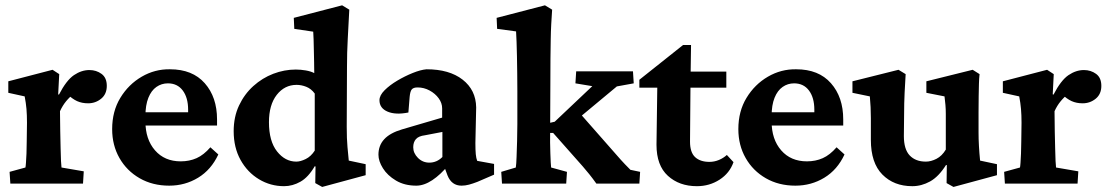

<svg xmlns="http://www.w3.org/2000/svg" viewBox="-20 -701 4237 733"><path d="M19.5 0 16.6 -44.9 77.1 -61.5Q78.1 -65.4 79.1 -79.6Q80.1 -93.8 81.1 -114.7Q82 -135.7 82 -159.2L83 -232.4Q83 -261.7 81.1 -284.7Q79.1 -307.6 74.2 -333L11.7 -346.7V-390.6L180.7 -434.6L206.1 -418L202.1 -340.8L205.1 -339.8Q233.4 -394.5 262.2 -414.1Q291 -433.6 321.3 -433.6Q347.7 -433.6 367.7 -418.9Q387.7 -404.3 387.7 -373Q387.7 -341.8 366.2 -324.2Q344.7 -306.6 316.4 -306.6Q293 -306.6 274.4 -314.9Q255.9 -323.2 233.4 -344.7L260.7 -341.8Q246.1 -331.1 232.4 -314.5Q218.8 -297.9 209 -276.4L210 -199.2Q210.9 -163.1 211.4 -134.3Q211.9 -105.5 212.9 -86.4Q213.9 -67.4 214.8 -61.5L299.8 -46.9L296.9 0Z M626 7.8Q562.5 7.8 513.2 -20.5Q463.9 -48.8 436 -97.7Q408.2 -146.5 408.2 -208Q408.2 -276.4 439.5 -327.6Q470.7 -378.9 521 -408.2Q571.3 -437.5 628.9 -436.5Q714.8 -436.5 761.7 -383.3Q808.6 -330.1 808.6 -245.1V-221.7H521.5V-272.5H712.9L698.2 -249V-282.2Q698.2 -328.1 677.7 -355.5Q657.2 -382.8 621.1 -382.8Q596.7 -382.8 577.1 -369.1Q557.6 -355.5 546.4 -327.6Q535.2 -299.8 535.2 -257.8V-237.3Q535.2 -168.9 571.8 -127Q608.4 -85 669.9 -85Q703.1 -85 730.5 -97.2Q757.8 -109.4 783.2 -138.7L813.5 -111.3Q786.1 -52.7 736.3 -22.5Q686.5 7.8 626 7.8Z M1210 12.7 1183.6 -2 1184.6 -65.4 1181.6 -66.4Q1157.2 -24.4 1127 -7.3Q1096.7 9.8 1064.5 9.8Q1012.7 9.8 968.8 -16.6Q924.8 -43 898.4 -90.3Q872.1 -137.7 872.1 -200.2Q872.1 -254.9 892.6 -298.3Q913.1 -341.8 947.3 -372.6Q981.4 -403.3 1023.4 -419.4Q1065.4 -435.5 1109.4 -435.5Q1127.9 -435.5 1147.5 -432.1Q1167 -428.7 1179.7 -421.9Q1179.7 -440.4 1179.2 -463.4Q1178.7 -486.3 1178.2 -509.3Q1177.7 -532.2 1177.2 -551.3Q1176.8 -570.3 1175.8 -580.1L1103.5 -590.8L1101.6 -632.8L1286.1 -680.7L1313.5 -664.1Q1310.5 -603.5 1307.6 -552.2Q1304.7 -501 1304.7 -444.3L1303.7 -217.8Q1303.7 -169.9 1306.6 -139.6Q1309.6 -109.4 1311.5 -87.9L1376 -74.2V-32.2ZM1111.3 -84Q1127 -84 1147 -93.8Q1167 -103.5 1181.6 -126V-343.8Q1168 -362.3 1149.4 -369.6Q1130.9 -377 1112.3 -377Q1066.4 -377 1036.6 -338.9Q1006.8 -300.8 1006.8 -234.4Q1006.8 -162.1 1037.6 -123Q1068.4 -84 1111.3 -84Z M1569.3 7.8Q1524.4 7.8 1491.7 -11.7Q1459 -31.2 1441.9 -58.6Q1424.8 -85.9 1424.8 -110.4Q1424.8 -145.5 1446.8 -169.4Q1468.8 -193.4 1514.6 -207L1668 -252V-287.1Q1668 -307.6 1654.8 -325.7Q1641.6 -343.8 1620.1 -355.5Q1598.6 -367.2 1574.2 -367.2Q1558.6 -367.2 1552.2 -359.9Q1545.9 -352.5 1543.9 -331.1L1539.1 -271.5Q1490.2 -261.7 1459.5 -274.9Q1428.7 -288.1 1428.7 -318.4Q1428.7 -336.9 1448.2 -356.4Q1467.8 -376 1496.6 -393.1Q1525.4 -410.2 1555.7 -422.4Q1585.9 -434.6 1608.4 -436.5Q1695.3 -436.5 1746.1 -397Q1796.9 -357.4 1797.9 -291L1794.9 -155.3Q1794.9 -127.9 1796.4 -112.3Q1797.9 -96.7 1801.8 -86.9L1866.2 -75.2V-34.2L1802.7 -6.8Q1785.2 0 1770.5 3.9Q1755.9 7.8 1742.2 7.8Q1704.1 7.8 1688.5 -31.2L1671.9 -76.2L1692.4 -71.3Q1662.1 -34.2 1630.4 -13.2Q1598.6 7.8 1569.3 7.8ZM1619.1 -80.1Q1632.8 -80.1 1645.5 -85.4Q1658.2 -90.8 1668.9 -101.6V-197.3L1602.5 -184.6Q1578.1 -181.6 1567.9 -169.9Q1557.6 -158.2 1557.6 -138.7Q1557.6 -116.2 1575.7 -98.1Q1593.8 -80.1 1619.1 -80.1Z M1896.5 0 1893.6 -44.9 1949.2 -61.5Q1951.2 -74.2 1952.1 -101.6Q1953.1 -128.9 1954.1 -162.6Q1955.1 -196.3 1955.1 -227.5V-352.5Q1955.1 -387.7 1954.6 -421.4Q1954.1 -455.1 1953.6 -485.8Q1953.1 -516.6 1952.1 -541Q1951.2 -565.4 1950.2 -581.1L1877.9 -590.8L1876 -632.8L2060.5 -680.7L2087.9 -664.1Q2085.9 -636.7 2084.5 -609.4Q2083 -582 2082.5 -550.3Q2082 -518.6 2081.5 -477.1Q2081.1 -435.5 2081.1 -377.9L2080.1 -157.2Q2080.1 -135.7 2081.1 -115.7Q2082 -95.7 2082.5 -81.5Q2083 -67.4 2084 -61.5L2144.5 -44.9L2141.6 0ZM2420.9 0H2256.8Q2242.2 -20.5 2230 -35.6Q2217.8 -50.8 2205.1 -65.4L2091.8 -193.4H2067.4L2068.4 -229.5L2097.7 -236.3L2241.2 -372.1L2176.8 -382.8L2179.7 -428.7H2396.5L2399.4 -382.8L2335 -371.1L2172.9 -236.3L2183.6 -280.3L2333 -110.4Q2351.6 -88.9 2365.7 -74.2Q2379.9 -59.6 2386.7 -52.7L2423.8 -44.9Z M2780.3 -82Q2765.6 -40 2727.1 -15.1Q2688.5 9.8 2640.6 9.8Q2573.2 9.8 2529.8 -29.8Q2486.3 -69.3 2486.3 -148.4L2489.3 -366.2H2420.9V-396.5L2587.9 -529.3H2618.2L2616.2 -391.6L2614.3 -160.2Q2614.3 -119.1 2633.8 -101.1Q2653.3 -83 2688.5 -83Q2707 -83 2724.6 -90.3Q2742.2 -97.7 2754.9 -109.4ZM2566.4 -366.2V-427.7H2752.9V-366.2Z M3016.6 7.8Q2953.1 7.8 2903.8 -20.5Q2854.5 -48.8 2826.7 -97.7Q2798.8 -146.5 2798.8 -208Q2798.8 -276.4 2830.1 -327.6Q2861.3 -378.9 2911.6 -408.2Q2961.9 -437.5 3019.5 -436.5Q3105.5 -436.5 3152.3 -383.3Q3199.2 -330.1 3199.2 -245.1V-221.7H2912.1V-272.5H3103.5L3088.9 -249V-282.2Q3088.9 -328.1 3068.4 -355.5Q3047.9 -382.8 3011.7 -382.8Q2987.3 -382.8 2967.8 -369.1Q2948.2 -355.5 2937 -327.6Q2925.8 -299.8 2925.8 -257.8V-237.3Q2925.8 -168.9 2962.4 -127Q2999 -85 3060.5 -85Q3093.8 -85 3121.1 -97.2Q3148.4 -109.4 3173.8 -138.7L3204.1 -111.3Q3176.8 -52.7 3127 -22.5Q3077.1 7.8 3016.6 7.8Z M3721.7 -87.9 3786.1 -74.2V-32.2L3620.1 12.7L3593.8 -2L3594.7 -70.3L3591.8 -71.3Q3563.5 -26.4 3530.8 -8.3Q3498 9.8 3462.9 9.8Q3392.6 9.8 3348.6 -34.7Q3304.7 -79.1 3304.7 -167V-250Q3304.7 -271.5 3303.7 -292Q3302.7 -312.5 3300.8 -333L3234.4 -346.7V-390.6L3410.2 -434.6L3437.5 -418Q3435.5 -388.7 3433.6 -347.7Q3431.6 -306.6 3431.6 -263.7L3430.7 -181.6Q3430.7 -130.9 3453.1 -107.4Q3475.6 -84 3514.6 -84Q3534.2 -84 3555.2 -94.7Q3576.2 -105.5 3590.8 -129.9V-224.6Q3590.8 -248 3590.8 -266.1Q3590.8 -284.2 3589.4 -300.3Q3587.9 -316.4 3585.9 -333L3516.6 -346.7V-390.6L3693.4 -434.6L3719.7 -418Q3717.8 -401.4 3717.3 -380.9Q3716.8 -360.4 3716.3 -333.5Q3715.8 -306.6 3715.8 -272.5V-194.3Q3715.8 -170.9 3717.3 -144Q3718.8 -117.2 3721.7 -87.9Z M3816.4 0 3813.5 -44.9 3874 -61.5Q3875 -65.4 3876 -79.6Q3877 -93.8 3877.9 -114.7Q3878.9 -135.7 3878.9 -159.2L3879.9 -232.4Q3879.9 -261.7 3877.9 -284.7Q3876 -307.6 3871.1 -333L3808.6 -346.7V-390.6L3977.5 -434.6L4002.9 -418L3999 -340.8L4002 -339.8Q4030.3 -394.5 4059.1 -414.1Q4087.9 -433.6 4118.2 -433.6Q4144.5 -433.6 4164.6 -418.9Q4184.6 -404.3 4184.6 -373Q4184.6 -341.8 4163.1 -324.2Q4141.6 -306.6 4113.3 -306.6Q4089.8 -306.6 4071.3 -314.9Q4052.7 -323.2 4030.3 -344.7L4057.6 -341.8Q4043 -331.1 4029.3 -314.5Q4015.6 -297.9 4005.9 -276.4L4006.8 -199.2Q4007.8 -163.1 4008.3 -134.3Q4008.8 -105.5 4009.8 -86.4Q4010.7 -67.4 4011.7 -61.5L4096.7 -46.9L4093.8 0Z"/></svg>

Font: Crimson Pro
Style: Bold
Weight: 700
Designer: Jacques Le Bailly
Foundry: Baron von Fonthausen
Version: Version 1.003